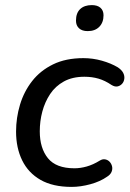

<svg xmlns="http://www.w3.org/2000/svg" viewBox="-20 -724 508 753"><path d="M261 9Q187 9 139 -18.5Q91 -46 67 -95Q43 -144 43 -208Q43 -262 58.5 -313.5Q74 -365 106 -406Q138 -447 188 -471.5Q238 -496 307 -496Q344 -496 379.5 -486Q415 -476 442 -460Q457 -450 463 -438.5Q469 -427 467.5 -415Q466 -403 458.5 -395Q451 -387 440.5 -385Q430 -383 417 -391Q392 -408 366.5 -415.5Q341 -423 311 -423Q264 -423 230.5 -404.5Q197 -386 176.5 -355Q156 -324 146 -286.5Q136 -249 136 -209Q136 -143 168 -103.5Q200 -64 272 -64Q295 -64 320 -71Q345 -78 371 -94Q382 -101 392.5 -99Q403 -97 410 -89.5Q417 -82 419.5 -71.5Q422 -61 417.5 -50Q413 -39 400 -31Q373 -12 334.5 -1.5Q296 9 261 9ZM324 -602Q302 -602 290 -613Q278 -624 278 -643Q278 -673 294.5 -688.5Q311 -704 340 -704Q362 -704 374 -693.5Q386 -683 386 -664Q386 -636 369.5 -619Q353 -602 324 -602Z"/></svg>

Font: Nunito ExtraLight Medium
Style: Italic
Weight: 500
Italic angle: -9°
Version: Version 3.602